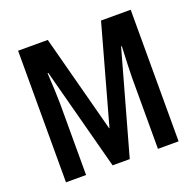

<svg xmlns="http://www.w3.org/2000/svg" viewBox="-125 -847 1001 979"><g transform="rotate(-20 375.5 -357.0)"><path d="M324 0 177 -555H173Q176 -506 178 -458.5Q180 -411 180 -386V0H71V-714H232L372 -184H374L521 -714H682V0H570V-387Q570 -415 572 -461.5Q574 -508 576 -555H572L417 0Z"/></g></svg>

Font: Noto Sans Kannada ExtraCondensed SemiBold
Style: Regular
Weight: 600
Width: 2
Designer: Jelle Bosma - Monotype Design Team
Foundry: Monotype Imaging Inc.
Version: Version 2.005; ttfautohint (v1.8.4.7-5d5b)